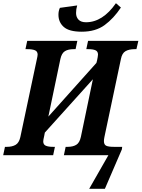

<svg xmlns="http://www.w3.org/2000/svg" viewBox="-41 -969 884 1199"><path d="M324 -877Q324 -901 333 -920L441 -935Q434 -912 434 -888Q434 -862 449.5 -846Q465 -830 496 -830Q600 -830 683 -949L714 -922Q669 -854 612.5 -812.5Q556 -771 469 -771Q391 -771 357.5 -800.5Q324 -830 324 -877ZM636 0H358L369 -52H381Q414 -52 435 -64.5Q456 -77 464 -114L539 -474L239 -141L235 -120Q229 -95 229 -86Q229 -66 245 -59Q261 -52 290 -52H302L291 0H-21L-10 -52H2Q35 -52 56.5 -64.5Q78 -77 86 -113L188 -594Q194 -620 194 -628Q194 -648 177.5 -655Q161 -662 129 -662H118L129 -714H442L431 -662H419Q385 -662 364.5 -649.5Q344 -637 336 -600L261 -241L561 -576L565 -591Q567 -601 569 -611.5Q571 -622 571 -628Q571 -648 555.5 -655Q540 -662 510 -662H498L509 -714H823L811 -662H800Q765 -662 743 -649.5Q721 -637 714 -600L611 -113Q608 -98 608 -88Q608 -66 622 -59Q636 -52 671 -52H722L720 -36L614 210H516Z"/></svg>

Font: Noto Serif Narrow
Style: Bold Italic
Weight: 700
Width: 4
Italic angle: -12°
Designer: Monotype Design Team
Foundry: Monotype Imaging Inc.
Version: Version 1.001